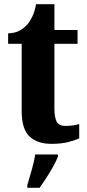

<svg xmlns="http://www.w3.org/2000/svg" viewBox="-20 -680 417 921"><path d="M226 10Q160 10 122 -25Q84 -60 84 -148V-470H19V-520Q54 -521 77 -535Q100 -549 113 -565Q125 -579 136 -602.5Q147 -626 153 -660H241V-536H352V-470H241V-161Q241 -116 252 -96Q263 -76 294 -76Q331 -76 360 -85V-16Q345 -9 311 0.5Q277 10 226 10ZM111 208Q120 178 132 136Q144 94 149 61H258V71Q250 92 235 119Q220 146 202.5 173Q185 200 170 221H111Z"/></svg>

Font: Noto Serif Tamil Condensed ExtraBold
Style: Regular
Weight: 800
Width: 3
Designer: Indian Type Foundry, Tom Grace, and the Monotype Design Team
Foundry: Monotype Imaging Inc.
Version: Version 2.004; ttfautohint (v1.8.4.7-5d5b)